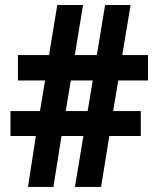

<svg xmlns="http://www.w3.org/2000/svg" viewBox="-20 -733 619 753"><path d="M443.8 -417.5 423.8 -297.4H532.2V-199.7H408.7L376.5 0H273.9L307.1 -199.7H221.2L189.5 0H89.8L120.6 -199.7H21V-297.4H136.7L156.7 -417.5H50.3V-517.1H172.4L204.6 -713.4H305.7L273.4 -517.1H359.9L392.1 -713.4H492.2L459.5 -517.1H560.5V-417.5ZM237.8 -297.4H323.7L343.8 -417.5H257.8Z"/></svg>

Font: Open Sans SemiCondensed
Style: Bold
Weight: 700
Width: 4
Designer: Monotype Design Team
Foundry: Monotype Imaging Inc.
Version: Version 3.003